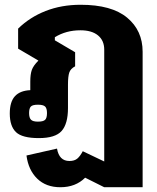

<svg xmlns="http://www.w3.org/2000/svg" viewBox="-20 -564 659 805"><path d="M91 88 219 59Q228 111 271 111Q292 111 304 101Q316 91 327 70L417 113V-356Q417 -394 391 -415.5Q365 -437 317 -437Q257 -437 210 -408V-395L295 -345V-286Q276 -276 270.5 -260Q265 -244 265 -209V-111Q265 -45 238.5 -15Q212 15 143 15Q73 15 47 -10Q21 -35 21 -88Q21 -137 42.5 -160.5Q64 -184 107 -186V-222Q107 -253 113.5 -271Q120 -289 141 -310L56 -360V-444Q105 -492 171.5 -518Q238 -544 318 -544Q448 -544 513 -490Q578 -436 578 -347V221H417L337 181Q297 221 233 221Q173 221 136 185Q99 149 91 88ZM177 -90Q177 -110 169 -117.5Q161 -125 139 -125Q117 -125 109.5 -117.5Q102 -110 102 -90Q102 -70 110 -62Q118 -54 139 -54Q161 -54 169 -61.5Q177 -69 177 -90Z"/></svg>

Font: Pridi SemiBold
Style: Regular
Weight: 600
Designer: Katatrad Team
Foundry: CadsonDemak
Version: Version 1.001